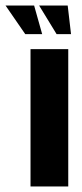

<svg xmlns="http://www.w3.org/2000/svg" viewBox="-79 -672 297 692"><path d="M31 0V-495H167V0ZM177 -549H125L62 -652H165ZM73 -549H12L-59 -652H44Z"/></svg>

Font: Alumni Sans Thin ExtraBold
Style: Regular
Weight: 800
Version: Version 1.018